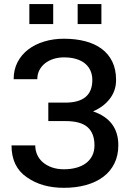

<svg xmlns="http://www.w3.org/2000/svg" viewBox="-20 -911 644 942"><path d="M241 -793H124V-891H241ZM477.5 -793H361V-891H477.5ZM293.5 10.5Q240 10.5 194.5 -2.2Q149 -15 111.5 -41.5Q36.5 -92.5 36.5 -197.5H153Q153 -173 162.5 -151.8Q172 -130.5 190.2 -114.8Q208.5 -99 234.5 -89.8Q260.5 -80.5 293.5 -80.5Q326.5 -80.5 354 -88Q381.5 -95.5 401.5 -110.2Q421.5 -125 432.5 -147Q443.5 -169 443.5 -198Q443.5 -257 409.8 -287Q376 -317 300.5 -317H217V-407.5H300.5Q433 -407.5 433 -518.5Q433 -542.5 424.5 -562.8Q416 -583 398.8 -598Q381.5 -613 355.2 -621.2Q329 -629.5 293.5 -629.5Q266.5 -629.5 242.8 -622Q219 -614.5 201.2 -600.5Q183.5 -586.5 173.2 -566.8Q163 -547 163 -522.5H47Q47 -569 66 -605.8Q85 -642.5 118.2 -668Q151.5 -693.5 196.5 -707.2Q241.5 -721 293.5 -721Q350.5 -721 397.8 -708.8Q445 -696.5 478.8 -671.5Q512.5 -646.5 531 -608.5Q549.5 -570.5 549.5 -518.5Q549.5 -491.5 541.5 -468.5Q533.5 -445.5 518.5 -426Q503.5 -406.5 482.8 -391Q462 -375.5 436.5 -364.5Q560.5 -322.5 560.5 -198.5Q560.5 -148 541.2 -109Q522 -70 486.8 -43.5Q451.5 -17 402.2 -3.2Q353 10.5 293.5 10.5Z"/></svg>

Font: Roberto Sans Medium
Style: Regular
Weight: 500
Designer: Google (font) & Cristiano Sobral (main changes)
Version: Version 1.000;October 12, 2021;FontCreator 14.0.0.2814 64-bi